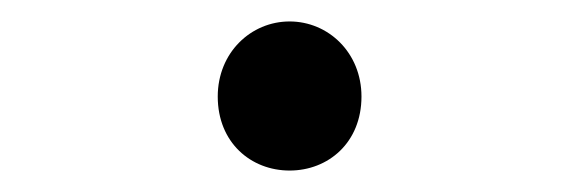

<svg xmlns="http://www.w3.org/2000/svg" viewBox="-20 -147 540 179"><path d="M250 12C286 12 317 -14 317 -57C317 -98 286 -127 250 -127C214 -127 183 -98 183 -57C183 -14 214 12 250 12Z"/></svg>

Font: Noto Sans Mono CJK HK
Style: Regular
Weight: 400
Designer: Ryoko NISHIZUKA 西塚涼子 (kana, bopomofo & ideographs); Paul D. Hunt (Latin, Greek & Cyrillic); Sandoll Communications 산돌커뮤니
Foundry: Adobe
Version: Version 2.004;hotconv 1.0.118;makeotfexe 2.5.65603